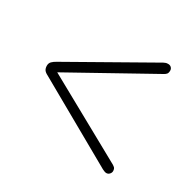

<svg xmlns="http://www.w3.org/2000/svg" viewBox="-111 -695 744 727"><g transform="rotate(30 261.0 -331.5)"><path d="M433 -94Q429 -94 424 -96Q419 -98 415 -100L56 -303Q44 -309 39.5 -316Q35 -323 35 -334Q35 -345 42 -352Q49 -359 60 -365L411 -564Q415 -566 419 -567.5Q423 -569 427 -569Q437 -570 443 -564.5Q449 -559 449 -551Q449 -541 445 -536Q441 -531 433 -527L79 -330V-333L428 -140Q442 -133 447 -128Q452 -123 452 -113Q452 -106 446.5 -100Q441 -94 433 -94Z"/></g></svg>

Font: Quicksand Light Light
Style: Regular
Weight: 300
Version: Version 3.006